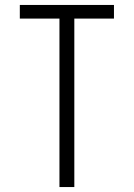

<svg xmlns="http://www.w3.org/2000/svg" viewBox="-20 -755 540 775"><path d="M220 0V-680H60V-735H440V-680H280V0Z"/></svg>

Font: Iosevka Term Curly Light
Style: Regular
Weight: 300
Designer: Belleve Invis
Foundry: Belleve Invis
Version: Version 32.3.0